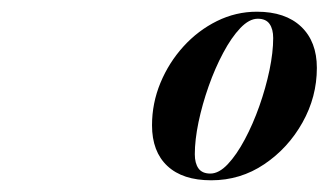

<svg xmlns="http://www.w3.org/2000/svg" viewBox="-20 -783 565 328"><path d="M340.8 -475Q292 -475 265.9 -499.5Q239.7 -524 239.7 -569Q239.7 -606.7 254.1 -641.5Q268.5 -676.2 293.4 -703.6Q318.3 -731 350.6 -747Q383 -763 418.8 -763Q467.5 -763 494.4 -737.5Q521.3 -712 521.3 -667Q521.3 -617.5 496.8 -573.8Q472.3 -530 431.5 -502.5Q390.8 -475 340.8 -475ZM339.3 -486.5Q354 -486.5 369.1 -502.5Q384.2 -518.5 398.2 -544.8Q412.2 -571 423.1 -601.9Q434 -632.8 440.4 -663.3Q446.7 -693.8 446.7 -718Q446.7 -733.3 440.5 -742.1Q434.3 -751 420.3 -751Q405.8 -751 390.5 -735Q375.3 -719 361.3 -692.7Q347.3 -666.5 336.4 -635.6Q325.5 -604.7 319.1 -574.2Q312.8 -543.7 312.8 -519.5Q312.8 -504.2 319 -495.4Q325.3 -486.5 339.3 -486.5Z"/></svg>

Font: Bodoni Moda
Style: Italic
Weight: 400
Italic angle: -13°
Designer: Owen Earl
Foundry: indestructible type
Version: Version 2.005